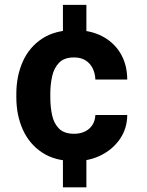

<svg xmlns="http://www.w3.org/2000/svg" viewBox="-20 -664 616 803"><path d="M341.3 -501H243.2V-643.6H341.3ZM341.3 119.6H243.2V-22.5H341.3ZM292.5 9.8Q210.4 9.8 156.5 -25.9Q102.5 -61.5 75.4 -122.1Q48.3 -182.6 48.3 -257.3V-271Q48.3 -345.7 75.2 -406.2Q102.1 -466.8 156.2 -502.4Q210.4 -538.1 292 -538.1Q357.4 -538.1 406.5 -512.9Q455.6 -487.8 483.6 -441.4Q511.7 -395 512.2 -331.5H378.9Q377.9 -356.9 367.7 -377.9Q357.4 -398.9 337.9 -411.4Q318.4 -423.8 289.6 -423.8Q249 -423.8 227.5 -402.1Q206.1 -380.4 198.2 -345.5Q190.4 -310.5 190.4 -271V-257.3Q190.4 -216.8 198 -181.9Q205.6 -147 227.3 -125.7Q249 -104.5 290 -104.5Q315.9 -104.5 335.7 -114.3Q355.5 -124 366.7 -141.8Q377.9 -159.7 378.9 -183.1H512.2Q511.7 -127 482.2 -83.5Q452.6 -40 403.3 -15.1Q354 9.8 292.5 9.8Z"/></svg>

Font: Heebo
Style: Bold
Weight: 700
Designer: Oded Ezer
Foundry: Ezer Type House
Version: Version 3.100